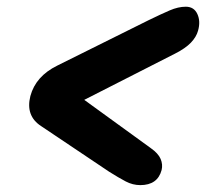

<svg xmlns="http://www.w3.org/2000/svg" viewBox="-20 -628 614 572"><path d="M461.5 -121.5Q449.5 -76.5 398 -76.5Q375.5 -76.5 354.5 -87.5Q333.5 -98.5 305 -116.5L103 -252Q55.5 -282.5 70.5 -342Q86.5 -401 150.5 -432.5L422 -567.5Q460 -586 485.5 -597Q511 -608 533.5 -608Q558 -608 568 -586.2Q578 -564.5 570 -536.5Q565 -518 548.8 -501Q532.5 -484 502 -468.5L231 -330.5L429.5 -186.5Q451.5 -171 458.5 -154.5Q465.5 -138 461.5 -121.5Z"/></svg>

Font: Fraunces 72pt S100 Black
Style: Italic
Weight: 900
Italic angle: -16°
Version: Version 1.000; ttfautohint (v1.8.3)